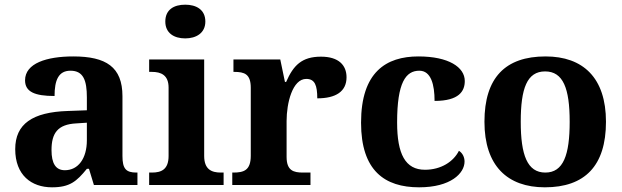

<svg xmlns="http://www.w3.org/2000/svg" viewBox="-20 -790 2656 820"><path d="M202 10C278 10 307 -15 351 -69H360L381 0H567V-53H563C518 -53 503 -69 503 -124V-379C503 -504 433 -549 293 -549C180 -549 87 -520 87 -447C87 -398 128 -380 213 -380C213 -448 230 -488 281 -488C336 -488 351 -447 351 -374V-319L269 -316C119 -311 45 -261 45 -153C45 -42 114 10 202 10ZM257 -63C218 -63 200 -92 200 -149C200 -221 226 -259 306 -263L351 -266V-191C351 -113 314 -63 257 -63Z M771 -626C818 -626 857 -649 857 -698C857 -749 818 -770 771 -770C723 -770 686 -749 686 -698C686 -649 723 -626 771 -626ZM617 0H935V-53H923C883 -53 852 -67 852 -124V-536H617V-483H629C668 -483 700 -469 700 -416V-124C700 -67 670 -53 629 -53H617Z M972 0H1306V-53H1274C1234 -53 1204 -61 1204 -120V-273C1204 -350 1229 -453 1288 -453C1325 -453 1335 -425 1335 -370C1414 -370 1460 -399 1460 -460C1460 -511 1427 -548 1351 -548C1269 -548 1233 -511 1202 -440H1197L1177 -536H977V-483H980C1024 -483 1051 -474 1051 -415V-125C1051 -62 1021 -53 976 -53H972Z M1770 10C1905 10 1964 -50 1964 -100C1964 -118 1956 -136 1940 -146C1917 -100 1864 -65 1795 -65C1711 -65 1676 -132 1676 -267C1676 -438 1713 -488 1771 -488C1821 -488 1836 -428 1836 -359C1941 -359 1965 -401 1965 -444C1965 -503 1896 -549 1767 -549C1629 -549 1522 -482 1522 -266C1522 -61 1623 10 1770 10Z M2307 10C2478 10 2568 -82 2568 -270C2568 -458 2470 -549 2310 -549C2138 -549 2049 -458 2049 -270C2049 -82 2147 10 2307 10ZM2309 -53C2232 -53 2204 -128 2204 -270C2204 -413 2231 -485 2308 -485C2385 -485 2413 -413 2413 -270C2413 -128 2386 -53 2309 -53Z"/></svg>

Font: Noto Serif Malayalam
Style: Bold
Weight: 700
Designer: Indian type Foundry, Jelle Bosma, Monotype Design Team
Foundry: Monotype Imaging Inc.
Version: Version 2.104